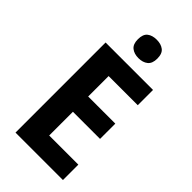

<svg xmlns="http://www.w3.org/2000/svg" viewBox="-281 -1002 1076 1076"><g transform="rotate(45 257.0 -464.0)"><path d="M459 0H83V-714H459V-593H228V-431H443V-310H228V-122H459ZM275 -928Q309 -928 330.5 -911.5Q352 -895 352 -855Q352 -816 330.5 -799Q309 -782 275 -782Q241 -782 219.5 -799Q198 -816 198 -855Q198 -895 219 -911.5Q240 -928 275 -928Z"/></g></svg>

Font: Noto Sans Sinhala SemiCondensed
Style: Bold
Weight: 700
Width: 4
Designer: Jelle Bosma - Monotype Design Team
Foundry: Monotype Imaging Inc.
Version: Version 2.006; ttfautohint (v1.8.4.7-5d5b)